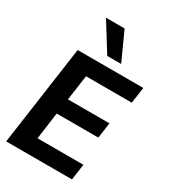

<svg xmlns="http://www.w3.org/2000/svg" viewBox="-228 -1063 1029 1170"><g transform="rotate(30 286.5 -478.5)"><path d="M12 0 111 -700H573L557 -587H235L210 -410H502L487 -301H194L168 -112H491L475 0ZM285 -759 162 -957H293L383 -759Z"/></g></svg>

Font: Host Grotesk ExtraBold
Style: Italic
Weight: 800
Italic angle: -8°
Designer: Doğukan Karapınar
Foundry: Element Type
Version: Version 1.003; ttfautohint (v1.8.4.7-5d5b)